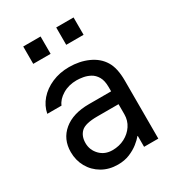

<svg xmlns="http://www.w3.org/2000/svg" viewBox="-180 -840 872 958"><g transform="rotate(-30 256.0 -361.5)"><path d="M218 12Q167 12 127.5 -11Q88 -34 66 -73Q44 -112 44 -160Q44 -234 97 -278Q150 -322 242 -322H370V-346Q370 -384 357 -406Q344 -428 324.5 -438.5Q305 -449 284.5 -452.5Q264 -456 248 -456Q202 -456 167 -435Q132 -414 120 -384H38Q46 -426 75 -459.5Q104 -493 149 -512.5Q194 -532 248 -532Q308 -532 357 -510Q406 -488 431 -447Q456 -407 456 -334V0H374V-63H372Q360 -48 338 -30.5Q316 -13 286 -0.5Q256 12 218 12ZM230 -64Q269 -64 300.5 -80.5Q332 -97 351 -125.5Q370 -154 370 -190V-248H248Q178 -248 154 -225Q130 -202 130 -162Q130 -122 158 -93Q186 -64 230 -64ZM102 -735H202V-635H102ZM292 -735H392V-635H292Z"/></g></svg>

Font: Liter
Style: Regular
Weight: 400
Designer: Anton Skugarov
Foundry: skugi
Version: Version 1.004; ttfautohint (v1.8.4.7-5d5b)